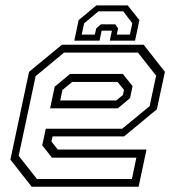

<svg xmlns="http://www.w3.org/2000/svg" viewBox="-20 -710 666 730"><path d="M526 -540 607 -437 576.5 -294.5 452 -191.5H180L175.5 -172L199.5 -141.5H537L507 0H100.5L19.5 -103L90.5 -437L215.5 -540ZM447 -429 484 -382.5 474.5 -337 428 -298H170.5L188 -380.5L246.5 -429ZM504.5 -510H223.5L115.5 -420.5L51 -117.5L120.5 -29.5H481.5L498.5 -110.5H177.5L140.5 -157.5L154 -220.5H444.5L549 -306.5L573.5 -422.5ZM427 -398.5H254.5L217.5 -368L209 -328H422L447.5 -349L451.5 -368ZM465.5 -689.5 510 -633.5 493.5 -555.5H397.5L405.5 -593.5H366.5L358.5 -555.5H262.5L279 -633.5L346.5 -689.5ZM448.5 -667H354.5L300 -621.5L290.5 -578.5H340.5L346 -602L363.5 -617.5H418L429 -602L424 -578.5H474L483 -621.5Z"/></svg>

Font: Tourney Light
Style: Italic
Weight: 300
Italic angle: -12°
Version: Version 1.015